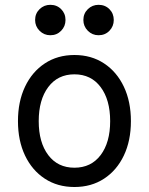

<svg xmlns="http://www.w3.org/2000/svg" viewBox="-20 -749 602 777"><path d="M281.2 7.8Q212.9 7.8 161.4 -25.9Q109.9 -59.6 81.3 -119.6Q52.7 -179.7 52.7 -258.8Q52.7 -337.9 81.3 -398.2Q109.9 -458.5 161.4 -492.4Q212.9 -526.4 281.2 -526.4Q349.6 -526.4 401.1 -492.4Q452.6 -458.5 481.2 -398.2Q509.8 -337.9 509.8 -258.8Q509.8 -179.7 481.2 -119.6Q452.6 -59.6 401.1 -25.9Q349.6 7.8 281.2 7.8ZM281.2 -70.3Q348.6 -70.3 387.2 -121.3Q425.8 -172.4 425.8 -258.8Q425.8 -345.2 387.2 -396.7Q348.6 -448.2 281.2 -448.2Q213.9 -448.2 175.3 -396.7Q136.7 -345.2 136.7 -258.8Q136.7 -172.4 175.3 -121.3Q213.9 -70.3 281.2 -70.3ZM378.9 -606.4Q353.5 -606.4 335.4 -624.5Q317.4 -642.6 317.4 -668Q317.4 -694.3 335.4 -711.9Q353.5 -729.5 378.9 -729.5Q405.3 -729.5 422.9 -711.9Q440.4 -694.3 440.4 -668Q440.4 -642.6 422.9 -624.5Q405.3 -606.4 378.9 -606.4ZM183.6 -606.4Q158.2 -606.4 140.1 -624.5Q122.1 -642.6 122.1 -668Q122.1 -694.3 140.1 -711.9Q158.2 -729.5 183.6 -729.5Q210 -729.5 227.5 -711.9Q245.1 -694.3 245.1 -668Q245.1 -642.6 227.5 -624.5Q210 -606.4 183.6 -606.4Z"/></svg>

Font: Reddit Mono
Style: Regular
Weight: 400
Monospace: yes
Designer: Stephen Hutchings
Foundry: Reddit
Version: Version 1.014; ttfautohint (v1.8.4.7-5d5b)